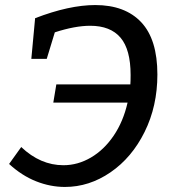

<svg xmlns="http://www.w3.org/2000/svg" viewBox="-20 -730 682 760"><path d="M603 -435Q603 -310 552.5 -208Q502 -106 417.5 -48Q333 10 237 10Q179 10 122.5 -12.5Q66 -35 16 -81L64 -148Q140 -76 231 -76Q288 -76 340 -106.5Q392 -137 430 -193Q468 -249 485 -324H191L203 -396H496Q497 -408 497 -433Q497 -534 457 -581Q417 -628 337 -628Q277 -628 197 -602L165 -497H104L119 -658Q254 -710 357 -710Q475 -710 539 -642Q603 -574 603 -435Z"/></svg>

Font: Bitter Pro Medium
Style: Italic
Weight: 500
Italic angle: -9°
Designer: Sol Matas, and Bitter project Authors
Foundry: Sol Matas
Version: Version 1.010